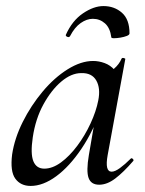

<svg xmlns="http://www.w3.org/2000/svg" viewBox="-20 -600 477 633"><path d="M81 13Q48 13 30.5 -11Q13 -35 20 -91Q28 -144 55 -198Q82 -252 120.5 -298Q159 -344 203 -371.5Q247 -399 287 -399Q306 -399 325 -392Q344 -385 357.5 -369.5Q371 -354 373 -328L325 -357Q339 -359 356 -373.5Q373 -388 381 -407Q383 -410 388.5 -408.5Q394 -407 393 -405L335 -89Q325 -34 348 -34Q359 -34 375.5 -46Q392 -58 411 -77Q414 -80 418 -76Q422 -72 419 -69Q387 -32 360 -11.5Q333 9 307 9Q280 9 272 -13.5Q264 -36 273 -89L297 -229L315 -246Q288 -168 248.5 -109.5Q209 -51 165.5 -19Q122 13 81 13ZM126 -44Q153 -44 181 -64.5Q209 -85 234.5 -119Q260 -153 278.5 -193Q297 -233 304 -269Q312 -309 297.5 -334.5Q283 -360 248 -359Q215 -359 182 -331Q149 -303 123 -255.5Q97 -208 88 -147Q80 -93 90 -68.5Q100 -44 126 -44ZM347 -477Q343 -508 326 -523Q309 -538 286 -538Q266 -538 246 -524Q226 -510 211 -481Q208 -476 202 -478.5Q196 -481 197 -485Q218 -532 253.5 -556Q289 -580 321 -580Q357 -580 382 -558Q407 -536 407 -490Q407 -485 398 -481.5Q389 -478 377 -476Q365 -474 356 -474Q347 -474 347 -477Z"/></svg>

Font: Cormorant Light Medium
Style: Italic
Weight: 500
Italic angle: -10°
Version: Version 4.000